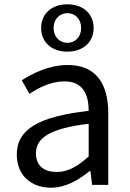

<svg xmlns="http://www.w3.org/2000/svg" viewBox="-20 -859 604 892"><path d="M217 13C284 13 345 -22 397 -65H400L408 0H483V-334C483 -468 427 -557 295 -557C208 -557 131 -518 81 -486L117 -423C160 -452 217 -481 280 -481C369 -481 392 -414 392 -344C161 -318 58 -259 58 -141C58 -43 126 13 217 13ZM243 -60C189 -60 147 -85 147 -147C147 -217 209 -262 392 -284V-132C339 -85 296 -60 243 -60ZM293 -619C368 -619 415 -665 415 -729C415 -793 368 -839 293 -839C218 -839 171 -793 171 -729C171 -665 218 -619 293 -619ZM293 -660C258 -660 229 -687 229 -729C229 -771 258 -798 293 -798C329 -798 357 -771 357 -729C357 -687 329 -660 293 -660Z"/></svg>

Font: Source Han Sans CN Regular
Style: Regular
Weight: 400
Designer: Ryoko NISHIZUKA (kana & ideographs); Paul D. Hunt (Latin, Greek & Cyrillic); Wenlong ZHANG (bopomofo); Sandoll Communica
Foundry: Adobe Systems Incorporated
Version: Version 1.004;PS 1.004;hotconv 1.0.82;makeotf.lib2.5.63406